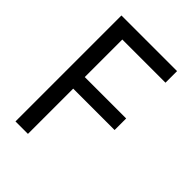

<svg xmlns="http://www.w3.org/2000/svg" viewBox="-207 -814 915 915"><g transform="rotate(45 250.0 -357.0)"><path d="M65 -714H440V-636H149V-383H428V-305H149V0H65Z"/></g></svg>

Font: Noto Sans Mono UI Cond
Style: Regular
Weight: 400
Width: 3
Monospace: yes
Designer: Monotype Design team
Foundry: Monotype Imaging Inc.
Version: Version 1.000